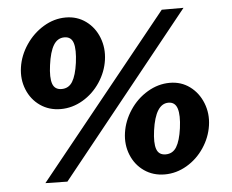

<svg xmlns="http://www.w3.org/2000/svg" viewBox="-53 -815 1072 888"><g transform="rotate(-5 483.0 -371.5)"><path d="M283 -753Q336 -753 376.5 -723.5Q417 -694 436 -645Q455 -596 447 -541Q439 -486 407 -438Q375 -390 326.5 -361.5Q278 -333 224 -333Q170 -333 129 -361.5Q88 -390 68.5 -438Q49 -486 57 -541Q65 -596 98 -645Q131 -694 180 -723.5Q229 -753 283 -753ZM225 4 123 2 729 -750H830ZM312 -540Q320 -601 310.5 -631.5Q301 -662 269 -662Q237 -662 218.5 -631.5Q200 -601 192 -540Q184 -482 194 -453.5Q204 -425 236 -425Q269 -425 286.5 -453.5Q304 -482 312 -540ZM736 -410Q789 -410 829 -380.5Q869 -351 888.5 -302Q908 -253 900 -198Q892 -143 860 -95Q828 -47 779.5 -18.5Q731 10 677 10Q623 10 582 -18.5Q541 -47 521.5 -95Q502 -143 510 -198Q518 -253 550.5 -302Q583 -351 632.5 -380.5Q682 -410 736 -410ZM765 -197Q773 -257 763 -288Q753 -319 722 -319Q662 -319 645 -197Q637 -139 647 -110.5Q657 -82 689 -82Q722 -82 739.5 -110.5Q757 -139 765 -197Z"/></g></svg>

Font: Morrison ExtraBold
Style: Regular
Weight: 800
Designer: Pablo Impallari, Rodrigo Fuenzalida (Modified by Dan O. Williams)
Version: Version 0.03;June 6, 2019;FontCreator 11.5.0.2425 64-bit; tt